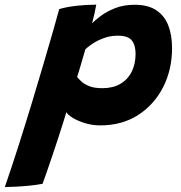

<svg xmlns="http://www.w3.org/2000/svg" viewBox="-123 -556 754 801"><path d="M-102.8 224.2Q-74.6 142.5 -45.9 52.5Q-17.2 -37.5 9.7 -126Q36.6 -214.5 59.4 -292.5Q82.2 -370.5 99.2 -429.2Q116.1 -488 124 -518.1Q157.8 -528 199.2 -532.2Q240.8 -536.5 278.6 -536.5Q275.9 -520.4 271.1 -498.6Q266.2 -476.9 261.1 -458.9Q273.5 -471.5 297.8 -489.8Q322 -508 357.6 -522.1Q393.1 -536.1 439 -536.1Q494.9 -536.1 529.1 -513.2Q563.4 -490.4 579.1 -449.8Q594.8 -409.1 594.8 -355Q594.8 -266 557.8 -192.9Q520.8 -119.8 453.4 -76.3Q386.1 -32.9 294.9 -32.9Q262.9 -32.9 232.8 -41.9Q202.8 -51 181.2 -63.9Q159.8 -76.8 153.8 -88Q150.2 -75.8 141.4 -47.3Q132.5 -18.9 120.6 17.7Q108.6 54.2 95.9 91.9Q83.1 129.5 72.2 161.2Q61.2 192.9 54.6 210.8Q26.8 216 -3.8 218.9Q-34.2 221.8 -60.6 223Q-87 224.2 -102.8 224.2ZM303.9 -188.1Q347.8 -188.1 378.6 -205.9Q409.5 -223.8 426.1 -256.1Q442.6 -288.5 442.6 -331.8Q442.6 -367.5 426.9 -387.3Q411.2 -407.1 368.6 -407.1Q345 -407.1 324 -401.4Q303 -395.6 285.8 -386.8Q268.5 -378 255.1 -368.2Q241.6 -358.5 232.8 -350Q231.5 -344.6 228.1 -332.9Q224.8 -321.2 220.4 -306.6Q216.1 -292 211.8 -277.4Q207.4 -262.9 203.9 -251.5Q200.5 -240.1 198.8 -235Q205.1 -226.4 217.4 -215.4Q229.6 -204.4 250.4 -196.2Q271.2 -188.1 303.9 -188.1Z"/></svg>

Font: Grandstander Thin
Style: Italic
Weight: 100
Italic angle: -15°
Designer: Tyler Finck
Foundry: Etcetera Type Co
Version: Version 1.200